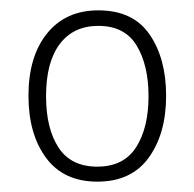

<svg xmlns="http://www.w3.org/2000/svg" viewBox="-20 -744 374 371"><path d="M301 -559Q301 -486 267.5 -439.5Q234 -393 168 -393Q103 -393 69 -439Q35 -485 35 -559Q35 -635 71 -679.5Q107 -724 170 -724Q237 -724 269 -677.5Q301 -631 301 -559ZM69 -558Q69 -496 93 -459Q117 -422 168 -422Q219 -422 243 -459.5Q267 -497 267 -558Q267 -618 244 -656Q221 -694 170 -694Q122 -694 95.5 -659Q69 -624 69 -558Z"/></svg>

Font: Noto Sans Ethiopic SemiCondensed ExtraLight
Style: Regular
Weight: 200
Width: 4
Designer: Monotype Design Team
Foundry: Monotype Imaging Inc.
Version: Version 2.102; ttfautohint (v1.8.4.7-5d5b)